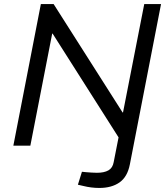

<svg xmlns="http://www.w3.org/2000/svg" viewBox="-20 -720 823 949"><path d="M471 209Q451 209 431 206.5Q411 204 391 199L365 193L385 129L405 131Q418 132 432.5 133Q447 134 459 134Q495 134 516 122Q537 110 542 81L566 -41L240 -554H238L130 0H46L182 -700H245L586 -164H588L693 -700H776L622 92Q610 154 571 181.5Q532 209 471 209Z"/></svg>

Font: REM Light
Style: Italic
Weight: 300
Italic angle: -11°
Designer: Octavio Pardo
Foundry: Ashler Design
Version: Version 1.005;gftools[0.9.28]